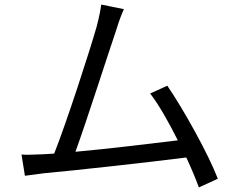

<svg xmlns="http://www.w3.org/2000/svg" viewBox="-20 -786 1040 840"><path d="M933 -4C893 -109 784 -306 712 -411L637 -377C674 -329 718 -252 758 -172C649 -159 457 -135 310 -122C358 -253 456 -560 488 -653C501 -696 511 -721 522 -746L423 -766C419 -739 415 -717 403 -670C375 -571 272 -252 217 -114C198 -113 182 -112 167 -111C138 -110 116 -109 105 -109C94 -109 85 -109 74 -110L89 -17C118 -21 147 -25 172 -28C306 -40 639 -77 795 -97C818 -48 837 -2 850 34Z"/></svg>

Font: Spoqa Han Sans Neo Regular
Style: Regular
Weight: 400
Designer: [Spoqa Han Sans Neo] Dong-huui Kim  Younghwa Kang  Yujin Lee  [Noto Sans] Ryoko NISHIZUKA  (kana & ideographs); Paul D. 
Foundry: Spoqa (http://www.spoqa-han-sans.com)
Version: Version 1.000